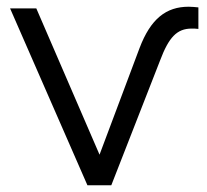

<svg xmlns="http://www.w3.org/2000/svg" viewBox="-20 -551 616 571"><path d="M240 0H311L456 -371C482 -440 506 -466 550 -466C556 -466 563 -466 570 -465V-529C560 -530 550 -531 541 -531C474 -531 428 -495 395 -408L276 -91L88 -526H10Z"/></svg>

Font: Chess Sans
Style: Regular
Weight: 400
Designer: Wolf Bōese
Foundry: Wolf Bōese
Version: Version 7.223;Glyphs 3.3 (3306)